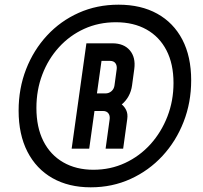

<svg xmlns="http://www.w3.org/2000/svg" viewBox="-20 -785 867 820"><path d="M367.5 15Q273.5 15 204.2 -24.2Q135 -63.5 97.2 -137Q59.5 -210.5 59.5 -312.5Q59.5 -407.5 91.5 -489.5Q123.5 -571.5 181 -633.5Q238.5 -695.5 316.2 -730.2Q394 -765 486.5 -765Q582 -765 651.5 -726.5Q721 -688 758.8 -615.8Q796.5 -543.5 796.5 -442Q796.5 -347.5 764.2 -264.8Q732 -182 674 -119.2Q616 -56.5 537.8 -20.8Q459.5 15 367.5 15ZM379 -60Q452 -60 514.2 -89Q576.5 -118 622.8 -169.2Q669 -220.5 695 -287.5Q721 -354.5 721 -430.5Q721 -512 691 -570Q661 -628 605.8 -659Q550.5 -690 475 -690Q401.5 -690 339.5 -661.8Q277.5 -633.5 231.8 -583.2Q186 -533 160.8 -466.8Q135.5 -400.5 135.5 -324Q135.5 -241.5 165.2 -182.5Q195 -123.5 250 -91.8Q305 -60 379 -60ZM286 -150 349 -600H460Q509 -600 534.5 -570Q560 -540 553.5 -490.5L544 -420.5Q540.5 -395 529 -374.2Q517.5 -353.5 500 -339Q511.5 -330 519 -314.5Q526.5 -299 523.5 -277L506 -150H431L448.5 -277Q450 -292 442.5 -301.5Q435 -311 419.5 -311H383.5L361 -150ZM394 -386H430Q445 -386 456 -395.5Q467 -405 469 -420.5L478.5 -490.5Q480 -505.5 472.8 -515.2Q465.5 -525 449.5 -525H413.5Z"/></svg>

Font: Mohave SemiBold
Style: Italic
Weight: 600
Italic angle: -8°
Designer: Gumpita Rahayu
Foundry: Tokotype
Version: Version 2.003